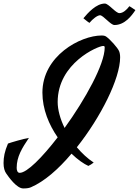

<svg xmlns="http://www.w3.org/2000/svg" viewBox="-120 -964 783 1082"><path d="M551 -676C543 -695 500 -743 478 -758C472 -762 464 -764 453 -764C333 -764 119 -649 119 -442C119 -348 156 -261 205 -190C117 -76 32 10 -9 10C-22 10 -26 -5 -26 -18C-26 -81 4 -129 43 -187C12 -182 -59 -161 -75 -155C-94 -111 -100 -78 -100 -45C-100 -18 -94 0 -86 12C-71 34 -26 98 11 98C34 98 46 95 55 91C129 59 208 -9 283 -98C318 -64 353 -40 378 -29C387 -33 398 -40 408 -48C374 -70 341 -101 313 -134C448 -304 557 -521 557 -641C557 -657 554 -669 551 -676ZM205 -389C205 -609 433 -705 461 -705C467 -705 470 -704 470 -696C470 -602 361 -405 244 -243C219 -294 205 -346 205 -389ZM553 -890C532 -890 492 -944 471 -944C422 -944 375 -891 350 -861C361 -853 367 -846 384 -835C402 -857 429 -878 444 -878C463 -877 503 -823 525 -823C583 -823 622 -875 643 -907C630 -915 621 -923 609 -929C595 -910 574 -890 553 -890Z"/></svg>

Font: Yesteryear
Style: Regular
Weight: 400
Designer: Astigmatic (AOETI)
Foundry: Astigmatic (AOETI)
Version: Version 1.000